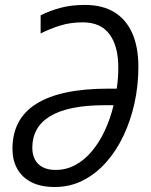

<svg xmlns="http://www.w3.org/2000/svg" viewBox="-20 -745 608 775"><path d="M201.2 9.8Q144 9.8 106 -10Q67.9 -29.8 49.1 -64.5Q30.3 -99.1 30.3 -144Q30.3 -204.6 54.2 -250Q78.1 -295.4 126.5 -325.9Q174.8 -356.4 247.6 -371.8Q320.3 -387.2 417.5 -387.2H451.2Q454.6 -411.1 456.1 -430.7Q457.5 -450.2 457.5 -473.1Q457.5 -558.6 422.1 -606.7Q386.7 -654.8 314 -654.8Q264.2 -654.8 222.7 -641.8Q181.2 -628.9 144 -609.9V-683.1Q180.7 -701.7 224.1 -713.4Q267.6 -725.1 322.3 -725.1Q394 -725.1 441.9 -695.6Q489.7 -666 514.2 -610.1Q538.6 -554.2 538.6 -475.6Q538.6 -400.9 523.2 -330.1Q507.8 -259.3 478.8 -197.8Q449.7 -136.2 408.2 -89.6Q366.7 -43 314.7 -16.6Q262.7 9.8 201.2 9.8ZM204.1 -59.1Q247.6 -59.1 284.4 -79.1Q321.3 -99.1 351.1 -134.8Q380.9 -170.4 403.1 -218Q425.3 -265.6 438.5 -320.3H402.8Q327.1 -320.3 272 -308.8Q216.8 -297.4 180.9 -275.1Q145 -252.9 127.7 -221.2Q110.4 -189.5 110.4 -148.9Q110.4 -122.1 120.6 -101.8Q130.9 -81.5 152.1 -70.3Q173.3 -59.1 204.1 -59.1Z"/></svg>

Font: Open Sans SemiCondensed
Style: Italic
Weight: 400
Width: 4
Italic angle: -12°
Designer: Monotype Design Team
Foundry: Monotype Imaging Inc.
Version: Version 3.000